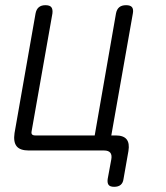

<svg xmlns="http://www.w3.org/2000/svg" viewBox="-20 -580 640 740"><path d="M456 110Q454 125 445 132.5Q436 140 420 140Q404 140 398.5 132.5Q393 125 395 110L409 34Q412 17 405 8.5Q398 0 381 0H91Q57 0 44 -16.5Q31 -33 36 -67L117 -528Q120 -544 129.5 -552Q139 -560 155 -560Q172 -560 178 -552Q184 -544 182 -528L102 -75Q100 -66 103.5 -62Q107 -58 116 -58H345L427 -528Q430 -544 439.5 -552Q449 -560 466 -560Q483 -560 489 -552Q495 -544 492 -528L409 -58H426Q456 -58 468 -43Q480 -28 475 2Z"/></svg>

Font: Maple Mono NL ExtraLight
Style: Italic
Weight: 275
Italic angle: -10°
Monospace: yes
Designer: subframe7536
Version: Version 7.000